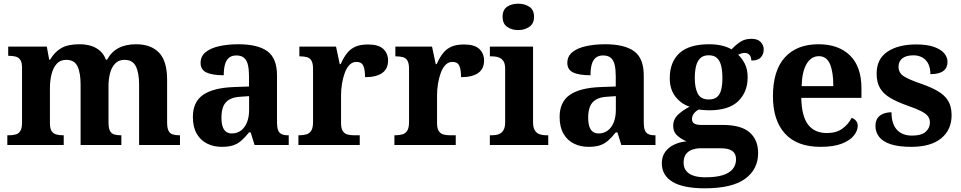

<svg xmlns="http://www.w3.org/2000/svg" viewBox="-20 -790 5237 1046"><path d="M19.9 0V-53H27.7Q50.7 -53 66.5 -57.7Q82.3 -62.4 91.2 -77.4Q100 -92.3 100 -122.1V-420.8Q100 -449 91.2 -463Q82.3 -476.9 66.3 -481.4Q50.2 -485.9 28.2 -485.9H24.7V-536H235L248 -464.9H253Q277.2 -506.9 313.9 -527.9Q350.5 -548.9 412.1 -548.9Q447.6 -548.9 475.8 -540.2Q504 -531.5 524.9 -513.1Q545.7 -494.8 557.1 -464.9H563.4Q585.9 -506.9 625.2 -527.9Q664.5 -548.9 721.6 -548.9Q802 -548.9 846.2 -503.3Q890.4 -457.6 890.4 -355.8V-123.9Q890.4 -93.4 897.8 -78.2Q905.1 -63 920 -58Q934.9 -53 956.9 -53H960.5V0H737.8V-328.8Q737.8 -393.2 720.1 -428.6Q702.4 -464 658.3 -464Q627.2 -464 607.9 -444.4Q588.6 -424.8 579.8 -392.2Q571.1 -359.7 571.1 -320.8V-123.9Q571.1 -93.4 578.5 -78.2Q585.9 -63 600.8 -58Q615.6 -53 637.6 -53H641.2V0H419.1V-328.8Q419.1 -393.2 402.2 -428.6Q385.4 -464 340.8 -464Q308.2 -464 288.8 -442.4Q269.4 -420.8 260.7 -385.5Q252 -350.2 252 -309V-118.3Q252 -90.4 260.9 -76.5Q269.8 -62.6 285.7 -57.8Q301.6 -53 323.6 -53H327.2V0Z M1187.5 10Q1144.1 10 1108.3 -7.8Q1072.5 -25.6 1051.6 -61.8Q1030.8 -98 1030.8 -153.1Q1030.8 -234.6 1086.3 -273.2Q1141.9 -311.7 1255 -315.8L1336.6 -318.8V-374.2Q1336.6 -410.7 1330.8 -435.9Q1325.1 -461.1 1310.1 -474.5Q1295 -487.9 1267.5 -487.9Q1242.1 -487.9 1227 -475Q1212 -462.2 1205.5 -438.3Q1199 -414.4 1199 -380Q1135.5 -380 1104.1 -395.4Q1072.8 -410.8 1072.8 -446.9Q1072.8 -484.1 1100.8 -506.4Q1128.9 -528.7 1175.8 -538.8Q1222.8 -548.9 1278.9 -548.9Q1384.2 -548.9 1436.7 -510.8Q1489.1 -472.6 1489.1 -379.1V-123.9Q1489.1 -96.4 1494.9 -81.1Q1500.6 -65.8 1514 -59.4Q1527.4 -53 1549.4 -53H1553V0H1366.9L1345.7 -68.6H1336.6Q1315 -41.8 1295.3 -24.3Q1275.6 -6.9 1250.8 1.6Q1226 10 1187.5 10ZM1242.9 -63Q1271.8 -63 1292.9 -78.9Q1314 -94.7 1325.6 -123.6Q1337.1 -152.5 1337.1 -191V-266.2L1292.2 -263.2Q1252.1 -261.2 1229.2 -247.6Q1206.2 -234.1 1196.3 -209.6Q1186.4 -185.1 1186.4 -149.1Q1186.4 -121 1192.5 -101.6Q1198.6 -82.3 1211.2 -72.7Q1223.9 -63 1242.9 -63Z M1605.7 0V-53H1609.8Q1632.8 -53 1649.6 -58Q1666.3 -63 1675.9 -78.5Q1685.4 -94 1685.4 -125V-415Q1685.4 -445 1676.8 -459.5Q1668.2 -474 1652.3 -478.5Q1636.5 -483 1614.5 -483H1610.9V-536H1810.7L1830.9 -440.5H1835.9Q1851.2 -475.7 1870.2 -499.8Q1889.3 -524 1916.6 -535.9Q1943.9 -547.7 1985 -547.7Q2042.4 -547.7 2068.3 -523.2Q2094.2 -498.7 2094.2 -459.7Q2094.2 -414.2 2061.4 -391.8Q2028.6 -369.5 1968.7 -369.5Q1968.7 -410.5 1959.3 -431.6Q1949.9 -452.7 1921.5 -452.7Q1899.3 -452.7 1883.5 -436Q1867.7 -419.2 1857.9 -391.8Q1848 -364.5 1843 -333.2Q1838 -302 1838 -273V-120Q1838 -91 1847.2 -76.5Q1856.4 -62 1872.3 -57.5Q1888.2 -53 1907.8 -53H1939.9V0Z M2128.7 0V-53H2132.8Q2155.8 -53 2172.6 -58Q2189.3 -63 2198.9 -78.5Q2208.4 -94 2208.4 -125V-415Q2208.4 -445 2199.8 -459.5Q2191.2 -474 2175.3 -478.5Q2159.5 -483 2137.5 -483H2133.9V-536H2333.7L2353.9 -440.5H2358.9Q2374.2 -475.7 2393.2 -499.8Q2412.3 -524 2439.6 -535.9Q2466.9 -547.7 2508 -547.7Q2565.4 -547.7 2591.3 -523.2Q2617.2 -498.7 2617.2 -459.7Q2617.2 -414.2 2584.4 -391.8Q2551.6 -369.5 2491.7 -369.5Q2491.7 -410.5 2482.3 -431.6Q2472.9 -452.7 2444.5 -452.7Q2422.3 -452.7 2406.5 -436Q2390.7 -419.2 2380.9 -391.8Q2371 -364.5 2366 -333.2Q2361 -302 2361 -273V-120Q2361 -91 2370.2 -76.5Q2379.4 -62 2395.3 -57.5Q2411.2 -53 2430.8 -53H2462.9V0Z M2648.6 0V-53H2661Q2681.3 -53 2697.2 -59Q2713.1 -64.9 2722.5 -80.3Q2732 -95.7 2732 -124.1V-416.1Q2732 -443.2 2722.3 -457.4Q2712.5 -471.7 2696.6 -477.3Q2680.7 -483 2661 -483H2648.8V-536H2884V-123.9Q2884 -95.8 2893.3 -80.3Q2902.5 -64.8 2918.9 -58.9Q2935.3 -53 2955 -53H2966.8V0ZM2803.4 -626.1Q2767.3 -626.1 2742.6 -643.9Q2718 -661.7 2718 -698Q2718 -736.5 2742.6 -753.2Q2767.3 -769.9 2803.4 -769.9Q2838 -769.9 2863.7 -753.2Q2889.4 -736.5 2889.4 -698Q2889.4 -661.7 2863.7 -643.9Q2838 -626.1 2803.4 -626.1Z M3185.5 10Q3142.1 10 3106.3 -7.8Q3070.5 -25.6 3049.6 -61.8Q3028.8 -98 3028.8 -153.1Q3028.8 -234.6 3084.3 -273.2Q3139.9 -311.7 3253 -315.8L3334.6 -318.8V-374.2Q3334.6 -410.7 3328.8 -435.9Q3323.1 -461.1 3308.1 -474.5Q3293 -487.9 3265.5 -487.9Q3240.1 -487.9 3225 -475Q3210 -462.2 3203.5 -438.3Q3197 -414.4 3197 -380Q3133.5 -380 3102.1 -395.4Q3070.8 -410.8 3070.8 -446.9Q3070.8 -484.1 3098.8 -506.4Q3126.9 -528.7 3173.8 -538.8Q3220.8 -548.9 3276.9 -548.9Q3382.2 -548.9 3434.7 -510.8Q3487.1 -472.6 3487.1 -379.1V-123.9Q3487.1 -96.4 3492.9 -81.1Q3498.6 -65.8 3512 -59.4Q3525.4 -53 3547.4 -53H3551V0H3364.9L3343.7 -68.6H3334.6Q3313 -41.8 3293.3 -24.3Q3273.6 -6.9 3248.8 1.6Q3224 10 3185.5 10ZM3240.9 -63Q3269.8 -63 3290.9 -78.9Q3312 -94.7 3323.6 -123.6Q3335.1 -152.5 3335.1 -191V-266.2L3290.2 -263.2Q3250.1 -261.2 3227.2 -247.6Q3204.2 -234.1 3194.3 -209.6Q3184.4 -185.1 3184.4 -149.1Q3184.4 -121 3190.5 -101.6Q3196.6 -82.3 3209.2 -72.7Q3221.9 -63 3240.9 -63Z M3819.6 235.9Q3702.3 235.9 3643.9 200.6Q3585.5 165.3 3585.5 99.2Q3585.5 64.3 3603 38.9Q3620.5 13.6 3651.1 -1.4Q3681.6 -16.4 3720.4 -20.1Q3694 -30.2 3670.7 -50.4Q3647.4 -70.7 3647.4 -105.6Q3647.4 -138.5 3671 -162.5Q3694.7 -186.5 3736.8 -208.8Q3689.7 -224.5 3659.3 -264Q3628.8 -303.5 3628.8 -363.9Q3628.8 -451.6 3681.3 -500.3Q3733.8 -548.9 3843.5 -548.9Q3881.8 -548.9 3912.6 -541.5Q3943.5 -534.1 3965.6 -521.1Q3986 -543.5 4011.6 -561.1Q4037.1 -578.6 4074.2 -578.6Q4107.1 -578.6 4123.9 -561.4Q4140.7 -544.1 4140.7 -520.2Q4140.7 -496.3 4125.6 -478.2Q4110.5 -460.1 4073.2 -460.1Q4073.2 -480.4 4063 -491Q4052.7 -501.6 4038.5 -501.6Q4026.7 -501.6 4017.8 -498.6Q4009 -495.6 4001.3 -492Q4023.5 -471.5 4038.3 -441.6Q4053.1 -411.6 4053.1 -368.1Q4053.1 -289.4 4002.2 -239.3Q3951.3 -189.1 3843.5 -189.1Q3832.6 -189.1 3814.5 -190.3Q3796.4 -191.5 3787.6 -193.5Q3773.8 -187.6 3761.8 -173.5Q3749.9 -159.3 3749.9 -141Q3749.9 -124.7 3762.2 -117Q3774.6 -109.3 3800.8 -109.3H3917.9Q4017.3 -109.3 4063.8 -68.8Q4110.2 -28.2 4110.2 43.7Q4110.2 132.6 4039 184.3Q3967.8 235.9 3819.6 235.9ZM3822.2 175.9Q3880.9 175.9 3917.8 164.2Q3954.8 152.5 3972.3 130.2Q3989.9 107.9 3989.9 78.1Q3989.9 47.8 3970 32.9Q3950.1 17.9 3909.3 17.9H3793.4Q3773.5 17.9 3752.8 24.6Q3732.2 31.2 3718.2 48.3Q3704.2 65.4 3704.2 97.3Q3704.2 122.2 3717.6 139.9Q3730.9 157.6 3757.4 166.8Q3784 175.9 3822.2 175.9ZM3841.1 -248.1Q3871.2 -248.1 3887.2 -262.3Q3903.2 -276.4 3909.4 -303Q3915.6 -329.5 3915.6 -365Q3915.6 -401.9 3909.2 -429.9Q3902.8 -458 3886.8 -473.4Q3870.7 -488.9 3840.6 -488.9Q3811.5 -488.9 3795 -472.9Q3778.5 -457 3771.8 -428.9Q3765.1 -400.9 3765.1 -364Q3765.1 -311.6 3781.4 -279.9Q3797.7 -248.1 3841.1 -248.1Z M4450.1 10Q4322 10 4256.4 -62.3Q4190.9 -134.6 4190.9 -265.2Q4190.9 -405.7 4255.8 -477.3Q4320.8 -548.9 4439 -548.9Q4548.2 -548.9 4610.6 -488Q4673.1 -427.2 4673.1 -308.2V-256.9H4345.3Q4347.3 -156.6 4382.5 -110.9Q4417.7 -65.2 4485 -65.2Q4536.4 -65.2 4569.5 -89.3Q4602.5 -113.4 4619.3 -147.9Q4633.3 -143.8 4643.1 -132.5Q4652.8 -121.1 4652.8 -104.1Q4652.8 -78.3 4632.1 -51.8Q4611.3 -25.3 4566.8 -7.7Q4522.3 10 4450.1 10ZM4519.9 -320.8Q4519.9 -397.3 4501.8 -440.6Q4483.6 -483.9 4441 -483.9Q4399.4 -483.9 4374.4 -442.1Q4349.4 -400.4 4347.3 -320.8Z M4945.1 10Q4875.4 10 4832.3 -4.3Q4789.2 -18.6 4769.3 -44.5Q4749.4 -70.3 4749.4 -103.5Q4749.4 -131.7 4762.1 -148.2Q4774.9 -164.6 4794.9 -171.5Q4814.9 -178.3 4836.8 -178.3Q4836.8 -116.5 4865.5 -83.9Q4894.2 -51.3 4949.4 -51.3Q4999.5 -51.3 5022.8 -71.9Q5046.1 -92.5 5046.1 -122Q5046.1 -143.6 5034.1 -158.1Q5022.2 -172.7 4995.7 -185.8Q4969.2 -199 4924.8 -214.2Q4868 -234.3 4830.4 -256.4Q4792.9 -278.5 4774.3 -309.9Q4755.8 -341.3 4755.8 -388.9Q4755.8 -469.1 4814.9 -508.5Q4873.9 -547.9 4971.1 -547.9Q5031.3 -547.9 5069 -534.2Q5106.7 -520.6 5124.4 -499Q5142 -477.4 5142 -453Q5142 -420.8 5119.2 -403.4Q5096.3 -386 5048.6 -386Q5048.6 -435.5 5023.5 -462Q4998.4 -488.6 4956.2 -488.6Q4916.8 -488.6 4895.9 -472.1Q4875.1 -455.7 4875.1 -426.5Q4875.1 -394.3 4901.3 -376.2Q4927.5 -358 4996.2 -334.5Q5049.8 -315.9 5087.4 -294.5Q5125.1 -273.1 5144.6 -242.1Q5164.2 -211 5164.2 -162.7Q5164.2 -82.3 5107.3 -36.2Q5050.4 10 4945.1 10Z"/></svg>

Font: Noto Serif Telugu
Style: Regular
Weight: 400
Designer: Jelle Bosma - Monotype Design Team
Foundry: Monotype Imaging Inc.
Version: Version 2.003